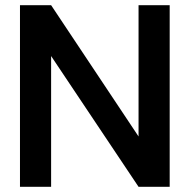

<svg xmlns="http://www.w3.org/2000/svg" viewBox="-20 -720 731 740"><path d="M57 0V-700H177L514 -194V-700H634V0H514L177 -504V0Z"/></svg>

Font: Host Grotesk Light SemiBold
Style: Regular
Weight: 600
Version: Version 1.003